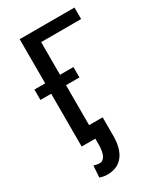

<svg xmlns="http://www.w3.org/2000/svg" viewBox="-225 -800 944 1101"><g transform="rotate(-30 246.5 -249.0)"><path d="M461.9 -634.8H197.3V0H99.1V-710.9H461.9ZM286.1 -349.6H27.8V-418.5H286.1ZM287.1 -85V36.1Q287.1 122.6 251 168Q214.8 213.4 147.9 213.4Q133.3 213.4 122.3 211.2Q111.3 209 97.7 204.6L103 127.9Q110.4 130.4 121.3 132.6Q132.3 134.8 141.1 134.8Q164.6 134.8 177 109.6Q189.5 84.5 189.5 36.1V-85Z"/></g></svg>

Font: Franco
Style: Regular
Weight: 400
Designer: Google
Version: Version 1.200311; 2013